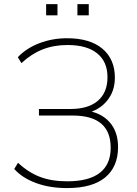

<svg xmlns="http://www.w3.org/2000/svg" viewBox="-20 -914 670 941"><path d="M49.8 -85.9 68.4 -116.2Q118.2 -69.3 175.3 -47.4Q232.4 -25.4 309.6 -25.4Q416 -25.4 469.2 -66.9Q522.5 -108.4 522.5 -189.5Q522.5 -347.7 336.9 -347.7H170.9V-379.9H326.2Q413.1 -379.9 460 -420.4Q506.8 -460.9 506.8 -536.1Q506.8 -611.3 456.5 -652.3Q406.2 -693.4 310.5 -693.4Q243.2 -693.4 188 -671.4Q132.8 -649.4 85 -604.5L67.4 -633.8Q110.4 -678.7 173.8 -702.6Q237.3 -726.6 308.6 -726.6Q420.9 -726.6 481.9 -675.3Q543 -624 543 -533.2Q543 -466.8 504.4 -419.9Q465.8 -373 400.4 -358.4V-372.1Q473.6 -363.3 516.1 -316.4Q558.6 -269.5 558.6 -193.4Q558.6 -96.7 495.6 -44.4Q432.6 7.8 308.6 7.8Q223.6 7.8 156.2 -17.1Q88.9 -42 49.8 -85.9ZM359.4 -893.6H415V-838.9H359.4ZM206.1 -893.6H261.7V-838.9H206.1Z"/></svg>

Font: Min Sans VF VF
Style: Regular
Weight: 400
Designer: Jinseong-Kim, NotoSansCJK, Nunito
Foundry: Jinseong-Kim
Version: Version 1.420;Glyphs 3.1.2 (3151)